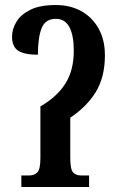

<svg xmlns="http://www.w3.org/2000/svg" viewBox="-20 -745 478 765"><path d="M65 0V-46H98Q117 -46 129 -58.5Q141 -71 141 -116V-321Q207 -359 240.5 -412Q274 -465 274 -543Q274 -604 256.5 -637Q239 -670 202 -670Q161 -670 146 -633Q131 -596 131 -527Q77 -527 52.5 -543Q28 -559 28 -599Q28 -630 46 -659Q64 -688 102 -706.5Q140 -725 202 -725Q260 -725 304 -700.5Q348 -676 373 -631Q398 -586 398 -525Q398 -438 362 -379Q326 -320 260 -276V-116Q260 -71 271 -58.5Q282 -46 302 -46H335V0Z"/></svg>

Font: Noto Serif ExtraCondensed SemiBold
Style: Regular
Weight: 600
Width: 2
Designer: Monotype Design Team
Foundry: Monotype Imaging Inc.
Version: Version 2.015; ttfautohint (v1.8.4.7-5d5b)